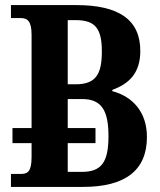

<svg xmlns="http://www.w3.org/2000/svg" viewBox="-20 -734 627 754"><path d="M23 0H306C472 0 557 -65 557 -196C557 -294 501 -355 421 -376V-381C487 -405 531 -447 531 -534C531 -657 446 -714 280 -714H23V-663H62C86 -663 104 -653 104 -598V-231H29V-172H104V-117C104 -58 87 -51 62 -51H23ZM277 -403H246V-655H276C352 -655 380 -625 380 -532C380 -442 356 -403 277 -403ZM301 -59H246V-172H355V-231H246V-345H303C381 -345 406 -297 406 -199C406 -95 377 -59 301 -59Z"/></svg>

Font: Noto Serif Condensed
Style: Bold
Weight: 700
Width: 3
Designer: Monotype Design Team
Foundry: Monotype Imaging Inc.
Version: Version 2.015